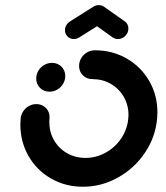

<svg xmlns="http://www.w3.org/2000/svg" viewBox="-20 -716 640 740"><path d="M119.6 -413.3Q119.6 -429.6 128 -443.5Q136.3 -457.4 150.4 -465.6Q164.4 -473.7 180.4 -473.7Q202.2 -473.7 216.9 -459.1Q231.5 -444.4 231.5 -423Q231.5 -406.7 223.1 -392.8Q214.8 -378.9 200.7 -370.7Q186.7 -362.6 170.7 -362.6Q148.9 -362.6 134.3 -377.2Q119.6 -391.9 119.6 -413.3ZM284.8 -461.9Q284.8 -478.1 293.1 -492Q301.5 -505.9 315.6 -514.1Q329.6 -522.2 345.6 -522.2Q413 -522.2 468.1 -490.6Q523.3 -458.9 555 -404.1Q586.7 -349.3 586.7 -283Q586.7 -271.5 585.6 -259.3Q579.3 -187.8 538.7 -127.4Q498.1 -67 434.6 -31.7Q371.1 3.7 299.6 3.7Q231.9 3.7 176.7 -28Q121.5 -59.6 90 -114.6Q58.5 -169.6 58.5 -235.9Q58.5 -247.8 59.6 -259.3Q61.1 -274.4 69.6 -287.2Q78.1 -300 91.5 -307.4Q104.8 -314.8 120 -314.8Q135.2 -314.8 147.4 -307.4Q159.6 -300 165.9 -287.2Q172.2 -274.4 170.7 -259.3Q170 -250.4 170 -245.6Q170 -207.4 188.1 -175.7Q206.3 -144.1 238.1 -125.7Q270 -107.4 309.3 -107.4Q350.7 -107.4 387.4 -127.8Q424.1 -148.1 447.4 -183Q470.7 -217.8 474.4 -259.3Q475.2 -268.1 475.2 -273Q475.2 -311.1 457 -342.8Q438.9 -374.4 407 -392.8Q375.2 -411.1 335.9 -411.1Q314.1 -411.1 299.4 -425.7Q284.8 -440.4 284.8 -461.9ZM360.7 -696.3Q375.2 -696.3 385 -686.5Q394.8 -676.7 394.8 -662.6Q394.8 -652.2 389.8 -643.5Q384.8 -634.8 376.3 -628.9L285.6 -571.9Q275.9 -565.6 264.4 -565.6Q250 -565.6 240.2 -575.6Q230.4 -585.6 230.4 -600Q230.4 -610 235.6 -618.7Q240.7 -627.4 249.3 -633L339.6 -690Q349.3 -696.3 360.7 -696.3ZM380.4 -690.4 461.9 -633Q468.1 -628.5 471.5 -621.3Q474.8 -614.1 474.8 -605.9Q474.8 -589.6 463 -577.6Q451.1 -565.6 434.8 -565.6Q423.3 -565.6 414.1 -571.9L334.4 -628.9Z"/></svg>

Font: 26F Galaxy Sans Black
Style: Italic
Weight: 900
Italic angle: -5°
Designer: C₂₉H₂₅N₃O₅
Version: Version 1.200